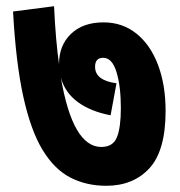

<svg xmlns="http://www.w3.org/2000/svg" viewBox="-20 -628 579 618"><path d="M513 -271Q513 -143 461 -86.5Q409 -30 322 -30Q258 -30 206.5 -56.5Q155 -83 117 -145.5Q79 -208 55 -317Q31 -426 22 -591L154 -608Q159 -497 171 -414Q170 -418 170 -422Q170 -482 208.5 -519Q247 -556 313 -556Q374 -556 419 -520Q464 -484 488.5 -419.5Q513 -355 513 -271ZM336 -257Q272 -269 230.5 -299.5Q189 -330 176 -378Q214 -155 306 -155Q344 -155 356.5 -186.5Q369 -218 369 -280Q369 -350 355 -396Q341 -442 312 -442Q286 -442 286 -413Q286 -369 355 -360Z"/></svg>

Font: Noto Sans SemiCondensed ExtraBold
Style: Regular
Weight: 800
Width: 4
Designer: Monotype Design Team
Foundry: Monotype Imaging Inc.
Version: Version 2.013; ttfautohint (v1.8.4.7-5d5b)